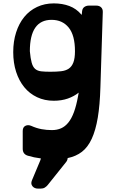

<svg xmlns="http://www.w3.org/2000/svg" viewBox="-20 -580 684 1132"><path d="M444 -34Q417 -12 380 1Q343 14 297 14Q243 14 198.5 -7Q154 -28 123 -66Q92 -104 75 -156.5Q58 -209 58 -273Q58 -336 75 -389Q92 -442 123 -480Q154 -518 198.5 -539Q243 -560 297 -560Q348 -560 389 -544.5Q430 -529 459 -495Q462 -492 462 -493L464 -514Q466 -531 477.5 -539Q489 -547 505 -547H547Q566 -547 576.5 -536.5Q587 -526 586 -508L572 -66Q569 39 556.5 113.5Q544 188 521 238Q498 288 463 315Q428 342 379 352Q378 367 366 380L262 510Q254 520 244 526Q234 532 220 532H204Q183 532 171.5 518Q160 504 168 484L217 367Q218 365 219 361.5Q220 358 221 354Q180 349 144 338Q114 329 114 297V192Q114 170 129.5 162Q145 154 164 162Q195 176 225 181.5Q255 187 286 187Q316 187 340 176.5Q364 166 383 142.5Q402 119 416 81Q430 43 440 -12ZM284 -463Q156 -463 156 -278Q160 -234 167 -209.5Q174 -185 187.5 -173.5Q201 -162 222.5 -159.5Q244 -157 277 -157Q313 -157 340 -160Q367 -163 385 -175Q403 -187 412.5 -211.5Q422 -236 422 -278Q422 -372 385 -417.5Q348 -463 284 -463Z"/></svg>

Font: OpenDyslexic3
Style: Bold
Weight: 700
Designer: Abelardo Gonzalez
Version: Version 1.000;PS 001.001;hotconv 1.0.56